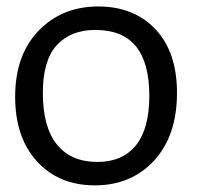

<svg xmlns="http://www.w3.org/2000/svg" viewBox="-20 -558 655 578"><path d="M25.6 -266.7Q25.6 -392.3 96.2 -465.4Q166.7 -538.5 275.6 -538.5Q383.3 -538.5 448.1 -469.9Q512.8 -401.3 512.8 -278.2Q512.8 -150 444.2 -75Q375.6 0 265.4 0Q157.7 0 91.7 -71.8Q25.6 -143.6 25.6 -266.7ZM109 -278.2Q109 -175.6 151.3 -123.1Q193.6 -70.5 273.1 -70.5Q348.7 -70.5 389.1 -120.5Q429.5 -170.5 429.5 -269.2Q429.5 -369.2 389.1 -418.6Q348.7 -467.9 266.7 -467.9Q193.6 -467.9 151.3 -422.4Q109 -376.9 109 -278.2Z"/></svg>

Font: Slabo 13px
Style: Regular
Weight: 400
Designer: John Hudson
Foundry: Tiro Typeworks Ltd.
Version: Version 1.02 Build 005a